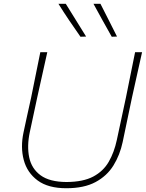

<svg xmlns="http://www.w3.org/2000/svg" viewBox="-20 -990 774 1019"><path d="M332 9Q235.5 9 179.8 -32.2Q124 -73.5 106 -141.2Q88 -209 105 -288Q111 -317.5 122 -367Q133 -416.5 145.5 -473.5Q159 -540.5 170.5 -597.2Q182 -654 194 -713H231Q217.5 -652.5 205 -596.2Q192.5 -540 177.5 -472.5L138 -288Q122.5 -214.5 135 -154.8Q147.5 -95 195.2 -59.8Q243 -24.5 333 -24Q421.5 -24.5 475 -53Q528.5 -81.5 557.2 -131.5Q586 -181.5 600 -247L648.5 -473Q662 -540 673.5 -597Q685 -654 697 -713H734Q720.5 -652.5 708 -596.2Q695.5 -540 680.5 -472.5Q665.5 -401.5 652 -336.5Q638.5 -271.5 631 -236Q616.5 -167.5 582.2 -112Q548 -56.5 487.2 -23.8Q426.5 9 332 9ZM407 -795Q376.5 -838.5 347.2 -881.8Q318 -925 290 -970H329Q356 -926.5 383 -883Q410 -839.5 437 -796ZM573 -795Q548.5 -838.5 524 -882.5Q499.5 -926.5 476 -970H513Q535 -927 556.8 -883.8Q578.5 -840.5 601 -796Z"/></svg>

Font: Commissioner Loud Thin
Style: Italic
Weight: 100
Italic angle: -12°
Designer: Kostas Bartsokas
Foundry: Kostas Bartsokas
Version: Version 1.000; ttfautohint (v1.8.3)